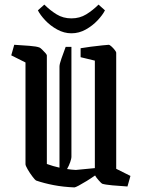

<svg xmlns="http://www.w3.org/2000/svg" viewBox="-20 -807 625 836"><path d="M91 -535 29 -566 42 -612Q76 -610 108 -607.5Q140 -605 152 -600Q155 -599 162.5 -592Q170 -585 177 -577Q184 -569 184 -566V-93Q198 -88 211.5 -84Q225 -80 239 -77V-517Q239 -528 247.5 -552Q256 -576 266 -603H291V-123Q291 -117 286 -102Q281 -87 272 -71Q291 -68 310 -67L393 -75V-543L331 -558V-597Q347 -600 374.5 -603.5Q402 -607 426 -609.5Q450 -612 454 -612Q457 -612 465 -605Q473 -598 479.5 -589.5Q486 -581 486 -578V-72L548 -41L535 5Q501 3 469 0Q437 -3 425 -7Q422 -8 410 -21.5Q398 -35 394 -43Q377 -31 357.5 -19Q338 -7 323 1Q308 9 304 9Q255 7 213.5 -1Q172 -9 137 -21Q133 -23 121.5 -38Q110 -53 100.5 -69.5Q91 -86 91 -92ZM291 -662Q259 -662 229 -678.5Q199 -695 177 -718.5Q155 -742 145 -762L173 -787Q198 -762 226.5 -744.5Q255 -727 291 -727Q327 -727 355.5 -744.5Q384 -762 409 -787L437 -762Q427 -742 405 -718.5Q383 -695 353.5 -678.5Q324 -662 291 -662Z"/></svg>

Font: Grenze Gotisch
Style: Regular
Weight: 400
Designer: Renata Polastri
Foundry: Omnibus-Type
Version: Version 1.001